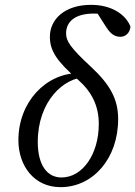

<svg xmlns="http://www.w3.org/2000/svg" viewBox="-20 -760 559 793"><path d="M230 13C364 13 468 -105 468 -268C468 -349 436 -409 358 -482C269 -564 253 -591 253 -622C253 -670 289 -704 368 -704C397 -704 425 -698 457 -673L429 -713L369 -726L418 -649C435 -623 451 -608 477 -608C497 -608 516 -622 519 -650C499 -701 440 -740 356 -740C248 -740 186 -681 186 -608C186 -551 214 -507 302 -431C360 -380 388 -322 388 -248C388 -123 321 -27 234 -27C176 -27 136 -76 136 -174C136 -341 243 -441 336 -441L305 -458C171 -458 56 -340 56 -181C56 -76 120 13 230 13Z"/></svg>

Font: Source Serif Variable
Style: Italic
Weight: 389
Italic angle: -12°
Designer: Frank Grießhammer
Foundry: Adobe Systems Incorporated
Version: Version 3.001;hotconv 1.0.111;makeotfexe 2.5.65597